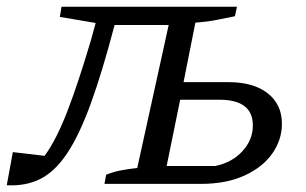

<svg xmlns="http://www.w3.org/2000/svg" viewBox="-35 -544 905 568"><path d="M-15 4 3 -94 97 -83Q132 -131 164.5 -215.5Q197 -300 234 -425L248 -476L142 -494L147 -524H666L660 -496Q634 -491 608 -485.5Q582 -480 543 -477L508 -301H641Q715 -301 757 -268Q799 -235 799 -178Q799 -131 771 -90.5Q743 -50 689 -25Q635 0 559 0H274L279 -27Q298 -35 320.5 -39.5Q343 -44 371 -47L464 -470H304Q267 -329 233 -236Q199 -143 163 -89.5Q127 -36 84 -14.5Q41 7 -15 4ZM458 -53H602Q651 -63 682 -96.5Q713 -130 713 -173Q713 -249 614 -249H498Z"/></svg>

Font: Piazzolla SC
Style: Italic
Weight: 400
Italic angle: -11.3°
Designer: Juan Pablo del Peral
Foundry: Huerta Tipografica
Version: Version 1.330